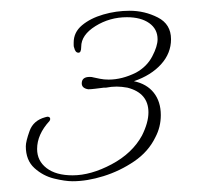

<svg xmlns="http://www.w3.org/2000/svg" viewBox="-20 -577 386 357"><path d="M115 -240Q101 -240 80.5 -245Q60 -250 44 -264.5Q28 -279 28 -305Q28 -314 35 -333.5Q42 -353 64 -359Q65 -359 66 -359.5Q67 -360 68 -360Q72 -360 73 -357.5Q74 -355 72 -352Q49 -327 49 -300Q49 -278 66.5 -264.5Q84 -251 115 -251Q149 -251 187.5 -271.5Q226 -292 244 -325Q256 -349 256 -368Q256 -404 217 -414Q211 -415 206.5 -415.5Q202 -416 197 -416Q192 -416 187 -415.5Q182 -415 177 -414H173Q165 -413 157 -412Q149 -411 144 -411Q132 -413 132 -422Q132 -434 147 -434Q151 -434 154 -433Q159 -432 166 -430.5Q173 -429 182 -429Q207 -429 233 -442Q253 -453 263 -472Q273 -491 273 -504Q273 -523 257.5 -534Q242 -545 216 -545Q184 -545 157.5 -528.5Q131 -512 131 -490Q131 -479 126 -479Q120 -479 118 -488Q117 -490 117 -493Q117 -496 117 -498Q117 -517 132.5 -530Q148 -543 172 -550Q196 -557 221 -557Q249 -557 273.5 -544.5Q298 -532 298 -504Q298 -478 279.5 -457.5Q261 -437 229 -426Q253 -421 266 -404.5Q279 -388 279 -363Q279 -341 269 -322Q256 -295 229.5 -277Q203 -259 172.5 -249.5Q142 -240 115 -240Z"/></svg>

Font: Waterfall
Style: Regular
Weight: 400
Designer: Robert E. Leuschke
Foundry: Robert E. Leuschke
Version: Version 1.010; ttfautohint (v1.8.3)